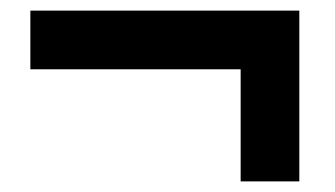

<svg xmlns="http://www.w3.org/2000/svg" viewBox="-20 -407 624 358"><path d="M538.1 -387.2V-68.8H428.7V-277.8H36.6V-387.2Z"/></svg>

Font: Arimo
Style: Italic
Weight: 400
Italic angle: -12°
Designer: Steve Matteson
Foundry: Monotype Imaging Inc.
Version: Version 1.33